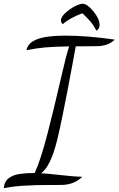

<svg xmlns="http://www.w3.org/2000/svg" viewBox="-20 -906 626 1014"><path d="M120.1 -641.1Q127 -679.7 175.8 -698.7Q224.6 -717.8 324.2 -717.8Q441.9 -717.8 585.9 -696.8Q551.3 -662.1 488.8 -662.1Q410.6 -662.1 379.9 -661.1Q379.4 -657.7 364.3 -575.4Q349.1 -493.2 337.4 -431.9Q325.7 -370.6 309.1 -289.3Q292.5 -208 280.8 -162.1Q245.6 -23.9 196.8 8.8Q225.6 10.3 302.5 18.8Q379.4 27.3 414.1 27.8Q371.1 70.8 300.8 70.8Q290.5 70.8 240.5 71Q190.4 71.3 173.6 71.8Q156.7 72.3 119.9 74Q83 75.7 55.4 79.1Q27.8 82.5 0 87.9Q1.5 69.8 8.3 56.4Q15.1 43 27.1 34.4Q39.1 25.9 52.5 20.5Q65.9 15.1 85.4 12.5Q105 9.8 122.1 8.8Q139.2 7.8 163.1 7.8Q194.8 -60.5 231 -200.7Q267.1 -340.8 298.6 -479.2Q330.1 -617.7 345.2 -661.1Q266.6 -659.7 220.9 -655.8Q175.3 -651.9 120.1 -641.1ZM312 -778.8Q301.8 -785.2 301.8 -797.9Q301.8 -815.9 325 -837.4Q348.1 -858.9 375 -872.6Q401.9 -886.2 416 -886.2Q440.4 -886.2 473.1 -846.4Q505.9 -806.6 505.9 -774.9Q505.9 -752.4 488.8 -744.1Q475.6 -771 458.7 -791Q441.9 -811 415 -835.9Q347.7 -811 312 -778.8Z"/></svg>

Font: Dancing Script OT
Style: Regular
Weight: 400
Foundry: Pablo Impallari. www.impallari.com
Version: Version 1.000